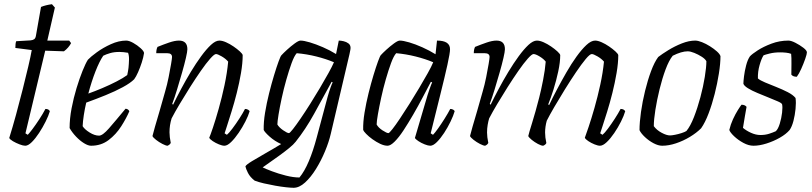

<svg xmlns="http://www.w3.org/2000/svg" viewBox="-20 -693 3863 913"><path d="M100 0Q90 0 73 -6.5Q56 -13 41.5 -21.5Q27 -30 24 -37Q40 -88 56.5 -148.5Q73 -209 88 -268.5Q103 -328 114.5 -377Q126 -426 131 -455L53 -465Q53 -487 57 -497L125 -501Q136 -502 142.5 -506.5Q149 -511 151 -524L175 -660Q197 -669 227 -673L241 -657L205 -500H309L318 -488Q313 -478 304 -467.5Q295 -457 284 -449L195 -452L101 -59L112 -52Q120 -60 135 -80Q150 -100 167 -126Q184 -152 196 -175Q212 -175 217 -164Q211 -143 197 -115Q183 -87 166 -61Q149 -35 131.5 -17.5Q114 0 100 0Z M413 0Q399 0 379.5 -12Q360 -24 341.5 -43.5Q323 -63 311 -84Q311 -129 320.5 -178.5Q330 -228 344 -274Q358 -320 372.5 -356Q387 -392 398 -409Q411 -423 440.5 -444.5Q470 -466 507.5 -483Q545 -500 580 -500Q594 -500 613.5 -489Q633 -478 648.5 -464Q664 -450 665 -441Q662 -420 654 -395.5Q646 -371 636.5 -349.5Q627 -328 618 -316Q600 -298 564 -278.5Q528 -259 482.5 -240.5Q437 -222 390 -205Q383 -175 378.5 -145.5Q374 -116 373 -93Q382 -78 406 -63Q430 -48 451 -48Q468 -48 498.5 -83Q529 -118 577 -176Q590 -175 595 -164Q581 -131 556.5 -92.5Q532 -54 496.5 -27Q461 0 413 0ZM400 -248Q431 -259 466.5 -274Q502 -289 534 -305.5Q566 -322 585 -336Q589 -354 591 -370Q593 -390 593.5 -409.5Q594 -429 589 -442Q578 -444 567 -445Q556 -446 548 -446Q523 -446 504 -440.5Q485 -435 471 -428Q453 -402 434 -353.5Q415 -305 400 -248Z M777 0Q769 0 752.5 -8.5Q736 -17 722 -28Q708 -39 705 -46Q708 -59 717 -90.5Q726 -122 739 -165.5Q752 -209 765 -257Q775 -291 782 -326.5Q789 -362 793.5 -388.5Q798 -415 798 -422Q798 -440 775 -440H723Q723 -458 729 -470Q756 -481 783.5 -490.5Q811 -500 831 -500Q871 -500 871 -459Q871 -448 864 -417.5Q857 -387 845.5 -347Q834 -307 822 -267.5Q810 -228 799 -199L803 -195Q820 -230 841.5 -270.5Q863 -311 887.5 -351.5Q912 -392 936.5 -425.5Q961 -459 983 -479.5Q1005 -500 1023 -500Q1037 -500 1055 -492Q1073 -484 1090.5 -472Q1108 -460 1120.5 -448.5Q1133 -437 1134 -431Q1134 -393 1126 -346Q1118 -299 1106 -251.5Q1094 -204 1081 -162.5Q1068 -121 1059 -93Q1050 -65 1048 -59L1059 -52Q1068 -59 1085 -81.5Q1102 -104 1119 -130.5Q1136 -157 1145 -175Q1154 -175 1160 -171Q1166 -167 1167 -164Q1161 -143 1147 -115.5Q1133 -88 1115 -61.5Q1097 -35 1079 -17.5Q1061 0 1047 0Q1037 0 1021 -6.5Q1005 -13 991.5 -22Q978 -31 975 -38Q980 -49 992.5 -86Q1005 -123 1020 -176Q1035 -229 1047.5 -287.5Q1060 -346 1065 -400Q1053 -414 1034 -425Q1015 -436 1007 -436Q999 -436 979.5 -414Q960 -392 935 -356Q910 -320 884 -279Q858 -238 834.5 -198.5Q811 -159 796 -130Q791 -114 788.5 -97.5Q786 -81 786 -64Q786 -43 792 -13Q790 -10 787.5 -7Q785 -4 777 0Z M1376 200Q1364 200 1340.5 197.5Q1317 195 1289 190Q1261 185 1235 179Q1209 173 1191 166Q1169 149 1159 129Q1149 109 1147 98Q1151 90 1178 73.5Q1205 57 1243 35.5Q1281 14 1317 -8Q1286 -22 1262.5 -43Q1239 -64 1234 -75Q1233 -112 1240.5 -157.5Q1248 -203 1259.5 -249Q1271 -295 1283 -334.5Q1295 -374 1304.5 -400Q1314 -426 1318 -430Q1327 -440 1345 -456.5Q1363 -473 1381.5 -486.5Q1400 -500 1409 -500Q1425 -500 1453.5 -491.5Q1482 -483 1515.5 -468.5Q1549 -454 1578 -436L1591 -500Q1601 -500 1614 -497Q1627 -494 1637 -486.5Q1647 -479 1647 -465Q1647 -463 1646 -456Q1645 -449 1642 -436L1553 -57Q1544 -18 1525.5 26.5Q1507 71 1482.5 110.5Q1458 150 1430.5 175Q1403 200 1376 200ZM1354 -60Q1358 -60 1373 -79Q1388 -98 1409.5 -129.5Q1431 -161 1455 -199Q1479 -237 1501.5 -275Q1524 -313 1542 -345.5Q1560 -378 1568 -397Q1530 -413 1484 -424.5Q1438 -436 1391 -440Q1379 -427 1366.5 -392.5Q1354 -358 1341.5 -314Q1329 -270 1319.5 -226Q1310 -182 1304.5 -148Q1299 -114 1299 -101Q1307 -87 1326.5 -73.5Q1346 -60 1354 -60ZM1404 151Q1428 122 1448.5 73.5Q1469 25 1486 -39L1538 -233Q1545 -258 1552 -277.5Q1559 -297 1562 -301L1557 -304Q1514 -225 1473.5 -151.5Q1433 -78 1386 -19Q1376 -6 1354.5 11.5Q1333 29 1308 47Q1283 65 1261.5 80Q1240 95 1229 103Q1243 110 1273.5 121.5Q1304 133 1339.5 142Q1375 151 1404 151Z M1823 0Q1807 0 1788 -9Q1769 -18 1751 -31Q1733 -44 1721 -56.5Q1709 -69 1707 -75Q1706 -112 1713.5 -157.5Q1721 -203 1732.5 -249.5Q1744 -296 1756 -335.5Q1768 -375 1777.5 -401Q1787 -427 1791 -431Q1799 -440 1817 -456.5Q1835 -473 1853.5 -486.5Q1872 -500 1881 -500Q1897 -500 1926 -491.5Q1955 -483 1988.5 -468Q2022 -453 2051 -435L2058 -500Q2120 -500 2120 -459Q2120 -441 2107.5 -384.5Q2095 -328 2074 -244Q2053 -160 2028 -59L2039 -52Q2048 -61 2063 -82Q2078 -103 2094 -128.5Q2110 -154 2121 -175Q2129 -175 2135 -171.5Q2141 -168 2142 -164Q2136 -143 2122.5 -115Q2109 -87 2092 -61Q2075 -35 2057.5 -17.5Q2040 0 2026 0Q2016 0 1999.5 -6.5Q1983 -13 1969.5 -22Q1956 -31 1953 -37L2004 -210Q2013 -242 2022.5 -269Q2032 -296 2035 -301L2029 -304Q2011 -270 1989.5 -229Q1968 -188 1944.5 -147.5Q1921 -107 1899 -73.5Q1877 -40 1857 -20Q1837 0 1823 0ZM1827 -60Q1831 -60 1846 -79Q1861 -98 1882 -129.5Q1903 -161 1927 -199Q1951 -237 1973.5 -275Q1996 -313 2014 -345Q2032 -377 2040 -397Q2002 -413 1956 -424.5Q1910 -436 1864 -440Q1852 -427 1839.5 -393Q1827 -359 1814.5 -315.5Q1802 -272 1792.5 -228Q1783 -184 1777 -149.5Q1771 -115 1771 -101Q1779 -86 1799 -73Q1819 -60 1827 -60Z M2287 0Q2279 0 2262.5 -8.5Q2246 -17 2232 -28Q2218 -39 2215 -46Q2218 -59 2227 -90.5Q2236 -122 2249 -165.5Q2262 -209 2275 -257Q2285 -291 2292 -326.5Q2299 -362 2303.5 -388.5Q2308 -415 2308 -422Q2308 -440 2285 -440H2233Q2233 -458 2239 -470Q2266 -481 2293.5 -490.5Q2321 -500 2341 -500Q2381 -500 2381 -459Q2381 -448 2374 -417.5Q2367 -387 2355.5 -347Q2344 -307 2332 -267.5Q2320 -228 2309 -199L2313 -195Q2330 -230 2351.5 -270.5Q2373 -311 2397.5 -351.5Q2422 -392 2446.5 -425.5Q2471 -459 2493 -479.5Q2515 -500 2533 -500Q2547 -500 2565 -492Q2583 -484 2600.5 -472Q2618 -460 2630.5 -448.5Q2643 -437 2644 -431Q2644 -397 2634.5 -353Q2625 -309 2612 -267.5Q2599 -226 2587 -197L2591 -193Q2607 -227 2628.5 -267.5Q2650 -308 2673.5 -349Q2697 -390 2721.5 -424Q2746 -458 2768.5 -479Q2791 -500 2810 -500Q2823 -500 2841 -492Q2859 -484 2876.5 -472Q2894 -460 2906.5 -448.5Q2919 -437 2920 -431Q2920 -393 2912 -346Q2904 -299 2892 -251Q2880 -203 2867 -161.5Q2854 -120 2845 -92.5Q2836 -65 2834 -59L2845 -52Q2855 -60 2871 -81.5Q2887 -103 2903.5 -128.5Q2920 -154 2931 -175Q2947 -175 2953 -164Q2947 -143 2933 -115Q2919 -87 2901 -60.5Q2883 -34 2865 -17Q2847 0 2833 0Q2823 0 2807 -6.5Q2791 -13 2777.5 -22Q2764 -31 2761 -38Q2766 -51 2779 -89.5Q2792 -128 2807 -180.5Q2822 -233 2834.5 -290.5Q2847 -348 2852 -400Q2840 -414 2821 -425Q2802 -436 2794 -436Q2785 -436 2765 -412Q2745 -388 2719 -349.5Q2693 -311 2666 -267.5Q2639 -224 2616 -184.5Q2593 -145 2580 -119Q2576 -105 2574 -90.5Q2572 -76 2572 -63Q2572 -40 2578 -13Q2577 -10 2573.5 -6.5Q2570 -3 2563 0Q2554 0 2538 -8.5Q2522 -17 2508.5 -28Q2495 -39 2492 -46Q2495 -60 2510.5 -109.5Q2526 -159 2544 -229Q2553 -264 2562.5 -312.5Q2572 -361 2575 -400Q2565 -413 2546 -424.5Q2527 -436 2517 -436Q2509 -436 2489.5 -414Q2470 -392 2445 -356Q2420 -320 2394 -279Q2368 -238 2344.5 -198.5Q2321 -159 2306 -130Q2302 -117 2299 -99.5Q2296 -82 2296 -63Q2296 -42 2302 -13Q2300 -10 2297.5 -7Q2295 -4 2287 0Z M3129 0Q3110 0 3087.5 -12Q3065 -24 3046.5 -41.5Q3028 -59 3021 -74Q3021 -111 3028 -160.5Q3035 -210 3047.5 -261Q3060 -312 3076 -355Q3092 -398 3110 -422Q3128 -436 3158 -454.5Q3188 -473 3222 -486.5Q3256 -500 3286 -500Q3299 -500 3318 -492.5Q3337 -485 3356 -473Q3375 -461 3389 -448.5Q3403 -436 3406 -426Q3406 -391 3398.5 -343.5Q3391 -296 3378.5 -246.5Q3366 -197 3349.5 -153.5Q3333 -110 3314 -83Q3292 -61 3260.5 -42Q3229 -23 3194.5 -11.5Q3160 0 3129 0ZM3166 -49Q3174 -49 3189.5 -52Q3205 -55 3220.5 -60Q3236 -65 3244 -70Q3263 -93 3280 -136.5Q3297 -180 3310.5 -230.5Q3324 -281 3331.5 -327.5Q3339 -374 3339 -402Q3333 -413 3316.5 -423.5Q3300 -434 3281.5 -441.5Q3263 -449 3250 -449Q3221 -449 3179 -428Q3161 -406 3145 -363Q3129 -320 3116.5 -269Q3104 -218 3096.5 -171Q3089 -124 3089 -93Q3103 -74 3126.5 -61.5Q3150 -49 3166 -49Z M3563 0Q3540 0 3515 -13.5Q3490 -27 3471 -45Q3452 -63 3448 -75Q3454 -101 3465.5 -126Q3477 -151 3489 -170Q3501 -189 3506 -195Q3522 -195 3530 -185Q3527 -168 3522 -139.5Q3517 -111 3513 -85Q3528 -72 3551 -61.5Q3574 -51 3596 -51Q3619 -51 3637.5 -57Q3656 -63 3669 -69Q3680 -79 3688 -105Q3696 -131 3699 -157.5Q3702 -184 3699 -197Q3697 -203 3678.5 -211Q3660 -219 3634 -229.5Q3608 -240 3581.5 -251Q3555 -262 3536.5 -273.5Q3518 -285 3515 -295Q3515 -306 3518 -330.5Q3521 -355 3528 -382Q3535 -409 3546 -425Q3556 -436 3583 -453.5Q3610 -471 3648.5 -485.5Q3687 -500 3729 -500Q3742 -500 3762.5 -489.5Q3783 -479 3800 -466Q3817 -453 3817 -444Q3817 -436 3809 -413Q3801 -390 3790 -365.5Q3779 -341 3769 -328Q3751 -328 3743 -338Q3743 -358 3743.5 -389Q3744 -420 3742 -437Q3732 -441 3718 -442.5Q3704 -444 3690 -444Q3662 -444 3640 -438.5Q3618 -433 3611 -430Q3601 -415 3592 -383.5Q3583 -352 3584 -320Q3594 -311 3618 -301Q3642 -291 3671 -279.5Q3700 -268 3725.5 -255Q3751 -242 3763 -227Q3766 -205 3763 -175Q3760 -145 3753 -118Q3746 -91 3735 -75Q3718 -55 3688 -38Q3658 -21 3624.5 -10.5Q3591 0 3563 0Z"/></svg>

Font: Texturina Thin
Style: Italic
Weight: 100
Italic angle: -11°
Designer: Guillermo Torres Carreño
Foundry: Omnibus-Type
Version: Version 1.002; ttfautohint (v1.8.3)